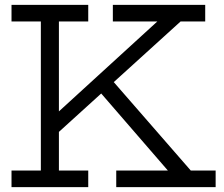

<svg xmlns="http://www.w3.org/2000/svg" viewBox="-20 -772 924 792"><path d="M27.5 -683.5V-752H344V-683.5H223V-68.5H344V0H27.5V-68.5H148.5V-683.5ZM426.5 -459.5 767 -68.5H869.5V0H459.5V-68.5H672.5L383.5 -402.5ZM182.5 -275.5 629 -683.5H445.5V-752H826.5V-683.5H725L206.5 -213Z"/></svg>

Font: Hepta Slab
Style: Regular
Weight: 400
Designer: Michael LaGattuta
Foundry: Michael LaGattuta
Version: Version 1.100